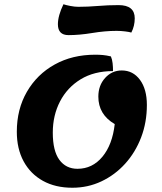

<svg xmlns="http://www.w3.org/2000/svg" viewBox="-20 -857 761 902"><path d="M320 25Q240 25 181.5 -7.5Q123 -40 91 -99Q59 -158 59 -238Q59 -344 106.5 -426Q154 -508 237 -554Q320 -600 427 -600Q446 -600 463 -598.5Q480 -597 501 -592Q507 -578 509 -560Q511 -542 511 -523Q422 -523 359 -484.5Q296 -446 262 -380.5Q228 -315 228 -234Q228 -148 259 -106Q290 -64 344 -64Q414 -64 461 -120.5Q508 -177 519 -274Q442 -319 442 -403Q442 -456 474 -491Q506 -526 552 -526Q605 -526 637.5 -482Q670 -438 670 -364Q670 -282 643 -211.5Q616 -141 568 -88Q520 -35 456.5 -5Q393 25 320 25ZM302 -692Q252 -692 252 -743Q252 -783 278 -837Q290 -833 310.5 -829Q331 -825 348 -825Q393 -825 440 -829Q487 -833 537 -833Q613 -833 613 -771Q613 -735 597 -704Q588 -707 567.5 -709.5Q547 -712 528 -712Q474 -712 413.5 -702Q353 -692 302 -692Z"/></svg>

Font: Lemonada SemiBold
Style: Regular
Weight: 600
Designer: Mohamed Gaber (Arabic), Eduardo Tunni (Latin)
Foundry: Kief Type Foundry
Version: Version 4.005; ttfautohint (v1.8.3)